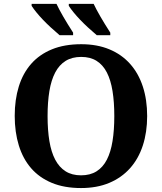

<svg xmlns="http://www.w3.org/2000/svg" viewBox="-20 -951 827 981"><path d="M731.9 -357.9Q731.9 -275.4 709.7 -207.5Q687.5 -139.6 644.3 -91.3Q601.1 -43 538.3 -16.6Q475.6 9.8 394 9.8Q308.6 9.8 244.9 -16.6Q181.2 -43 139.2 -91.3Q97.2 -139.6 76.2 -207.8Q55.2 -275.9 55.2 -358.9Q55.2 -441.9 76.2 -509.5Q97.2 -577.1 139.4 -625Q181.6 -672.9 245.4 -699Q309.1 -725.1 395 -725.1Q476.1 -725.1 538.8 -699Q601.6 -672.9 644.5 -624.8Q687.5 -576.7 709.7 -509Q731.9 -441.4 731.9 -357.9ZM223.1 -357.9Q223.1 -286.1 232.4 -230Q241.7 -173.8 262.2 -135Q282.7 -96.2 315.2 -75.7Q347.7 -55.2 394 -55.2Q440.9 -55.2 473.4 -75.7Q505.9 -96.2 525.9 -135Q545.9 -173.8 554.9 -230Q564 -286.1 564 -357.9Q564 -429.7 554.9 -485.8Q545.9 -542 525.9 -580.8Q505.9 -619.6 473.6 -639.9Q441.4 -660.2 395 -660.2Q348.1 -660.2 315.4 -639.9Q282.7 -619.6 262.2 -580.8Q241.7 -542 232.4 -485.8Q223.1 -429.7 223.1 -357.9ZM474.6 -771Q375.5 -854.5 331.5 -920.9V-931.2H458.5Q484.4 -876 543.5 -784.2V-771ZM284.7 -771Q185.5 -854.5 141.6 -920.9V-931.2H268.6Q294.4 -876 353.5 -784.2V-771Z"/></svg>

Font: Droid Serif
Style: Bold
Weight: 700
Designer: Monotype Design team
Foundry: Monotype Imaging Inc.
Version: Version 1.03